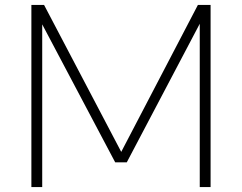

<svg xmlns="http://www.w3.org/2000/svg" viewBox="-20 -760 983 780"><path d="M107.5 0V-740H159L472.5 -143L784 -740H835.5V0H791.5V-663.5L495 -100.5H448L151.5 -661V0Z"/></svg>

Font: Encode Sans Expanded ExtraLight
Style: Regular
Weight: 200
Width: 7
Designer: Multiple Designers
Foundry: Impallari Type
Version: Version 3.000; ttfautohint (v1.8.3) -l 8 -r 50 -G 200 -x 14 